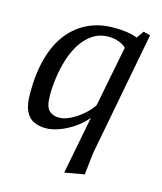

<svg xmlns="http://www.w3.org/2000/svg" viewBox="-106 -601 725 858"><g transform="rotate(15 256.0 -172.0)"><path d="M272 178 324 -89Q299 -59 266 -37Q233 -15 200 -3.5Q167 8 140 8Q110 8 85.5 -3Q61 -14 47 -43Q33 -72 33 -126Q33 -219 53 -290Q73 -361 111 -408.5Q149 -456 201.5 -480.5Q254 -505 319 -505Q355 -505 381 -501Q407 -497 429 -489L452 -522L484 -514L374 62L363 162ZM185 -53Q210 -53 239.5 -68Q269 -83 294.5 -105.5Q320 -128 334 -150L389 -430Q382 -441 358 -450.5Q334 -460 309 -460Q266 -460 234.5 -439Q203 -418 181 -383.5Q159 -349 146 -307Q133 -265 127 -221.5Q121 -178 121 -140Q121 -88 138.5 -70.5Q156 -53 185 -53Z"/></g></svg>

Font: Manuale
Style: Italic
Weight: 400
Italic angle: -11°
Designer: Eduardo Tunni / Pablo Cosgaya
Foundry: Eduardo Tunni / Pablo Cosgaya
Version: Version 1.002